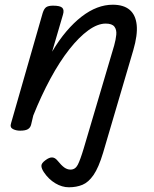

<svg xmlns="http://www.w3.org/2000/svg" viewBox="-20 -539 653 814"><path d="M417 109Q398 172 376.5 203Q355 234 329.5 244.5Q304 255 272 255Q243 255 214.5 238Q186 221 166 191Q156 176 155.5 164.5Q155 153 173 140Q189 128 201 128.5Q213 129 223 141Q240 162 252.5 171Q265 180 279 180Q299 180 309.5 160Q320 140 335 90L464 -346Q471 -371 473 -392Q475 -413 465 -426Q455 -439 428 -439Q394 -439 354.5 -410.5Q315 -382 274 -330Q233 -278 194 -206Q155 -134 121 -49L112 -11Q109 2 98.5 8.5Q88 15 65 15Q48 15 34.5 8Q21 1 27 -17L161 -484Q167 -503 176.5 -509Q186 -515 205 -515Q235 -515 244 -506Q253 -497 247 -477L201 -320Q230 -369 261.5 -406Q293 -443 326 -468.5Q359 -494 392 -506.5Q425 -519 458 -519Q504 -519 529.5 -497.5Q555 -476 559.5 -433.5Q564 -391 545 -326Z"/></svg>

Font: Playwrite AU NSW
Style: Regular
Weight: 400
Designer: Veronika Burian, José Scaglione
Foundry: TypeTogether
Version: Version 1.002